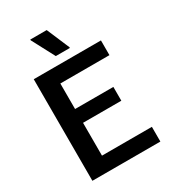

<svg xmlns="http://www.w3.org/2000/svg" viewBox="-203 -957 952 1064"><g transform="rotate(-30 273.0 -425.0)"><path d="M69.2 0V-650H499.2V-555.8H185V-392.5H430V-304.2H185V-94.2H504.2V0ZM239.2 -700 162.5 -845V-850H267.5L329.2 -705V-700Z"/></g></svg>

Font: Familjen Grotesk GF Medium
Style: Regular
Weight: 500
Designer: Anders Wikstroem, Jonas Baeckman, Matilda Gysing, Kristian Moeller
Foundry: Familjen STHLM AB
Version: Version 2.000; Beta; Release 4; Build 6